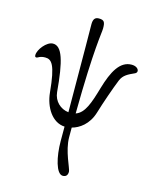

<svg xmlns="http://www.w3.org/2000/svg" viewBox="-131 -701 852 1072"><g transform="rotate(15 295.0 -165.5)"><path d="M72 -328C109 -328 133 -306 148 -146C156 -62 204 14 276 17V100C276 191 299 285 337 285C356 285 365 274 365 254C365 236 316 147 316 67V12C358 1 409 -33 431 -106C449 -166 482 -261 502 -310C516 -344 543 -356 578 -372C585 -375 590 -380 590 -388C590 -399 577 -414 549 -414C481 -414 444 -343 415 -244C388 -151 367 -87 317 -70C321 -453 342 -539 342 -568C342 -605 336 -616 305 -616C283 -616 273 -603 273 -574C273 -555 275 -435 276 -66C230 -71 191 -106 186 -158C171 -334 147 -416 93 -414C58 -413 15 -359 15 -327C15 -317 18 -315 25 -315C32 -315 41 -328 72 -328Z"/></g></svg>

Font: EB Garamond SC 08
Style: Regular
Weight: 400
Version: Version 0.016